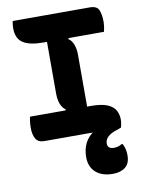

<svg xmlns="http://www.w3.org/2000/svg" viewBox="-101 -768 802 1086"><g transform="rotate(-10 300.0 -225.0)"><path d="M380 -122H248L258 -156Q240 -167 230 -192.5Q220 -218 220 -252Q220 -293 220 -333.5Q220 -374 220 -415Q220 -456 220 -496.5Q220 -537 220 -578H352L342 -544Q360 -533 370 -507.5Q380 -482 380 -448Q380 -407 380 -366.5Q380 -326 380 -285Q380 -244 380 -203.5Q380 -163 380 -122ZM548 0H107Q90 0 78 -6Q66 -12 59 -23.5Q52 -35 48.5 -51Q45 -67 45 -88Q45 -100 46 -111Q47 -122 48.5 -132.5Q50 -143 52 -150H402Q462 -150 495.5 -136Q529 -122 542 -98Q555 -74 555 -45Q555 -37 554 -29.5Q553 -22 551.5 -14.5Q550 -7 548 0ZM50 -700H493Q534 -700 544.5 -673Q555 -646 555 -608Q555 -601 554.5 -594Q554 -587 553 -579.5Q552 -572 550.5 -565Q549 -558 547 -550H199Q120 -550 82.5 -575Q45 -600 45 -658Q45 -664 45.5 -670Q46 -676 46.5 -681.5Q47 -687 48 -692Q49 -697 50 -700ZM487 -40Q495 -42 508 -34.5Q521 -27 548 0Q543 2 535 5Q527 8 518 11Q487 21 470 37Q453 53 453 75Q453 91 462.5 98.5Q472 106 489 106Q503 106 513 103Q523 100 535 93H541Q547 105 550.5 115.5Q554 126 555.5 136.5Q557 147 557 161Q557 207 530 228.5Q503 250 459 250Q396 250 360.5 218.5Q325 187 325 131Q325 86 342.5 51Q360 16 396 -7Q432 -30 487 -40Z"/></g></svg>

Font: Recursive Monospace Casual ExtraBold
Style: Regular
Weight: 800
Version: Version 1.047